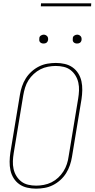

<svg xmlns="http://www.w3.org/2000/svg" viewBox="-20 -1119 565 1147"><path d="M195 8Q168 8 142 2Q116 -4 95.5 -18.5Q75 -33 61.5 -54.5Q48 -76 42.5 -101.5Q37 -127 37.5 -154Q38 -181 42 -208L99 -553Q103 -578 111.5 -603Q120 -628 134 -650.5Q148 -673 168.5 -691.5Q189 -710 213 -722Q237 -734 263 -738.5Q289 -743 314 -743Q341 -743 367 -737Q393 -731 413.5 -716.5Q434 -702 447.5 -680.5Q461 -659 466.5 -633.5Q472 -608 471.5 -581Q471 -554 467 -527L410 -182Q406 -157 397.5 -132Q389 -107 375 -84.5Q361 -62 340.5 -43.5Q320 -25 296 -13Q272 -1 246 3.5Q220 8 195 8ZM196 -10Q218 -10 242 -14.5Q266 -19 288 -30Q310 -41 328 -58Q346 -75 359 -95.5Q372 -116 379.5 -139Q387 -162 390 -185L447 -530Q451 -554 452 -578Q453 -602 448 -625Q443 -648 431 -667.5Q419 -687 401.5 -700.5Q384 -714 361 -719.5Q338 -725 313 -725Q291 -725 267 -720.5Q243 -716 221.5 -705Q200 -694 181.5 -677Q163 -660 150 -639.5Q137 -619 130 -596Q123 -573 119 -550L62 -205Q58 -181 57 -157Q56 -133 61 -110Q66 -87 78 -67.5Q90 -48 107.5 -34.5Q125 -21 148 -15.5Q171 -10 196 -10ZM440 -859Q434 -859 428.5 -861Q423 -863 419 -867.5Q415 -872 414.5 -878.5Q414 -885 415 -891Q415 -896 417.5 -900Q420 -904 424 -906.5Q428 -909 432 -910.5Q436 -912 441 -912Q447 -912 452.5 -909.5Q458 -907 462 -902.5Q466 -898 467 -891.5Q468 -885 467 -879Q466 -874 463.5 -870Q461 -866 457.5 -863.5Q454 -861 449.5 -860Q445 -859 440 -859ZM240 -859Q234 -859 228.5 -861Q223 -863 219 -867.5Q215 -872 214.5 -878.5Q214 -885 215 -891Q215 -896 217.5 -900Q220 -904 224 -906.5Q228 -909 232 -910.5Q236 -912 241 -912Q247 -912 252.5 -909.5Q258 -907 262 -902.5Q266 -898 267 -891.5Q268 -885 267 -879Q266 -874 263.5 -870Q261 -866 257.5 -863.5Q254 -861 249.5 -860Q245 -859 240 -859ZM224 -1081 225 -1099H525L524 -1081Z"/></svg>

Font: Iosevka Thin Oblique
Style: Regular
Weight: 100
Italic angle: -9°
Monospace: yes
Designer: Belleve Invis
Foundry: Belleve Invis
Version: Version 32.5.0; ttfautohint (v1.8.4)